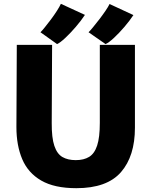

<svg xmlns="http://www.w3.org/2000/svg" viewBox="-20 -978 793 1006"><path d="M380 8Q265 8 196 -32Q127 -72 96.5 -144Q66 -216 66 -312L68 -743H253L251 -334Q250.5 -256 264.8 -213.8Q279 -171.5 307.2 -155.2Q335.5 -139 377 -139Q419 -139 447 -156Q475 -173 489 -215.5Q503 -258 503 -334V-743H687V-309Q687 -160 613.8 -76Q540.5 8 380 8ZM279 -747 192 -809Q199.5 -816 214.5 -834.5Q229.5 -853 246.8 -876Q264 -899 278.2 -921.2Q292.5 -943.5 299 -958L425 -900Q405 -869.5 376.8 -836.8Q348.5 -804 321.8 -779Q295 -754 279 -747ZM533 -747 444 -809Q451.5 -816 466.8 -834.5Q482 -853 499.8 -876Q517.5 -899 532.5 -921Q547.5 -943 554 -957L679 -899Q660 -870 632 -837.2Q604 -804.5 576.8 -779.2Q549.5 -754 533 -747Z"/></svg>

Font: Merriweather Sans Black
Style: Regular
Weight: 900
Designer: Eben Sorkin
Foundry: Eben Sorkin
Version: Version 1.008; ttfautohint (v1.7.19-72a1) -l 8 -r 50 -G 200 